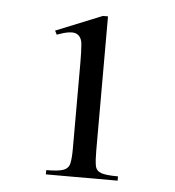

<svg xmlns="http://www.w3.org/2000/svg" viewBox="-39 -837 437 479"><g transform="rotate(5 180.0 -597.0)"><path d="M92.8 -393.6V-404.3Q122.6 -404.3 135.5 -408.9Q148.4 -413.6 151.4 -426.3Q154.3 -439 154.3 -463.9V-678.7Q154.3 -704.6 152.8 -724.1Q151.4 -743.7 137.9 -750Q124.5 -756.3 89.4 -743.2L84.5 -752.9L200.2 -799.8H212.9V-463.9Q212.9 -438.5 215.3 -425.8Q217.8 -413.1 230.2 -408.7Q242.7 -404.3 272.5 -404.3V-393.6Z"/></g></svg>

Font: Nuosu SIL
Style: Regular
Weight: 400
Designer: Peter Constable, Alex Kotlar, Peter Martin
Foundry: SIL International
Version: Version 2.300